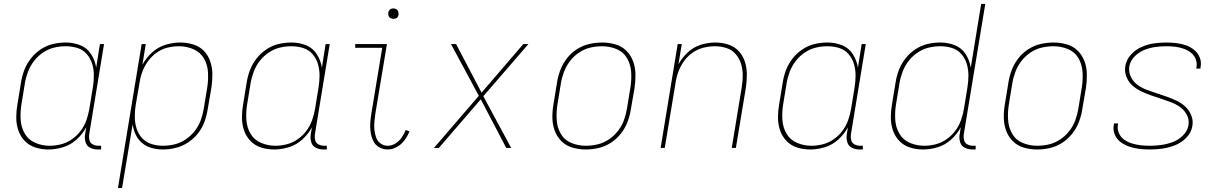

<svg xmlns="http://www.w3.org/2000/svg" viewBox="-20 -755 6232 980"><path d="M227 8Q264 8 302 -3.5Q340 -15 370.5 -42.5Q401 -70 420 -105L414 -68Q411 -48 417 -28.5Q423 -9 441 -0.5Q459 8 480 8H496V-11H483Q468 -11 454.5 -17.5Q441 -24 437 -38.5Q433 -53 435 -68L511 -530H490L471 -410Q465 -447 445 -478.5Q425 -510 390 -524Q355 -538 316 -538Q283 -538 250.5 -530.5Q218 -523 188.5 -503.5Q159 -484 137.5 -456.5Q116 -429 104 -397.5Q92 -366 87 -333L69 -223Q63 -189 63 -155Q63 -121 73.5 -90Q84 -59 106.5 -35.5Q129 -12 161 -2Q193 8 227 8ZM233 -11Q195 -11 160 -26Q125 -41 106.5 -73Q88 -105 85.5 -143Q83 -181 89 -220L107 -330Q112 -360 123 -389Q134 -418 153.5 -443.5Q173 -469 200 -487Q227 -505 256.5 -512Q286 -519 316 -519Q347 -519 375.5 -510Q404 -501 423 -479Q442 -457 450.5 -429Q459 -401 459 -370.5Q459 -340 454 -309L436 -199Q431 -170 421 -141.5Q411 -113 392 -87.5Q373 -62 347 -44Q321 -26 291.5 -18.5Q262 -11 233 -11Z M582 205H603L657 -120Q661 -92 673 -67Q685 -42 706 -24.5Q727 -7 754.5 0.5Q782 8 811 8Q844 8 876.5 0Q909 -8 938.5 -27Q968 -46 990 -73.5Q1012 -101 1023.5 -133Q1035 -165 1040 -197L1059 -307Q1064 -341 1064 -375Q1064 -409 1053.5 -440.5Q1043 -472 1021 -495Q999 -518 966.5 -528Q934 -538 900 -538Q863 -538 825 -526.5Q787 -515 756.5 -487.5Q726 -460 707 -425L724 -530H703ZM811 -11Q780 -11 751.5 -20.5Q723 -30 704 -51.5Q685 -73 676.5 -101Q668 -129 668 -160Q668 -191 673 -221L692 -331Q696 -360 706.5 -388.5Q717 -417 735.5 -442.5Q754 -468 780 -486.5Q806 -505 835.5 -512Q865 -519 894 -519Q932 -519 967 -504Q1002 -489 1020.5 -457.5Q1039 -426 1041.5 -387.5Q1044 -349 1038 -310L1020 -200Q1015 -170 1004.5 -141Q994 -112 974 -86.5Q954 -61 927 -43Q900 -25 870.5 -18Q841 -11 811 -11Z M1379 8Q1416 8 1454 -3.5Q1492 -15 1522.5 -42.5Q1553 -70 1572 -105L1566 -68Q1563 -48 1569 -28.5Q1575 -9 1593 -0.5Q1611 8 1632 8H1648V-11H1635Q1620 -11 1606.5 -17.5Q1593 -24 1589 -38.5Q1585 -53 1587 -68L1663 -530H1642L1623 -410Q1617 -447 1597 -478.5Q1577 -510 1542 -524Q1507 -538 1468 -538Q1435 -538 1402.5 -530.5Q1370 -523 1340.5 -503.5Q1311 -484 1289.5 -456.5Q1268 -429 1256 -397.5Q1244 -366 1239 -333L1221 -223Q1215 -189 1215 -155Q1215 -121 1225.5 -90Q1236 -59 1258.5 -35.5Q1281 -12 1313 -2Q1345 8 1379 8ZM1385 -11Q1347 -11 1312 -26Q1277 -41 1258.5 -73Q1240 -105 1237.5 -143Q1235 -181 1241 -220L1259 -330Q1264 -360 1275 -389Q1286 -418 1305.5 -443.5Q1325 -469 1352 -487Q1379 -505 1408.5 -512Q1438 -519 1468 -519Q1499 -519 1527.5 -510Q1556 -501 1575 -479Q1594 -457 1602.5 -429Q1611 -401 1611 -370.5Q1611 -340 1606 -309L1588 -199Q1583 -170 1573 -141.5Q1563 -113 1544 -87.5Q1525 -62 1499 -44Q1473 -26 1443.5 -18.5Q1414 -11 1385 -11Z M1959 8Q1983 8 2006 -5Q2029 -18 2044.5 -39Q2060 -60 2070 -84L2051 -92Q2043 -72 2030.5 -53.5Q2018 -35 1999 -23Q1980 -11 1959 -11Q1938 -11 1922 -23Q1906 -35 1899.5 -54Q1893 -73 1891 -93Q1889 -113 1891 -134Q1893 -155 1896 -176L1955 -530H1793V-511H1931L1876 -179Q1872 -154 1870 -130Q1868 -106 1871.5 -82Q1875 -58 1884.5 -37Q1894 -16 1914.5 -4Q1935 8 1959 8ZM1988 -659Q1994 -659 2000 -661Q2006 -663 2009.5 -668Q2013 -673 2014 -679Q2015 -687 2013 -695Q2011 -703 2004 -707.5Q1997 -712 1988 -712Q1982 -712 1976.5 -710Q1971 -708 1967 -702.5Q1963 -697 1962 -692Q1961 -683 1963 -675Q1965 -667 1972.5 -663Q1980 -659 1988 -659Z M2195 0H2220L2434 -248L2564 0H2589L2447 -264L2677 -530H2651L2438 -282L2308 -530H2282L2424 -266Z M2969 8H2970Q3002 8 3035 0.5Q3068 -7 3097.5 -26Q3127 -45 3149 -73Q3171 -101 3183 -132.5Q3195 -164 3200 -197L3219 -307Q3224 -342 3223.5 -376.5Q3223 -411 3211.5 -442Q3200 -473 3177 -496Q3154 -519 3121 -528.5Q3088 -538 3054 -538H3053Q3021 -538 2988 -530.5Q2955 -523 2925 -504Q2895 -485 2873.5 -457Q2852 -429 2840 -397.5Q2828 -366 2823 -333L2805 -223Q2799 -189 2799.5 -154Q2800 -119 2811.5 -88Q2823 -57 2846 -34Q2869 -11 2902 -1.5Q2935 8 2969 8ZM2970 -11Q2931 -11 2896 -25.5Q2861 -40 2842.5 -72Q2824 -104 2821.5 -142.5Q2819 -181 2825 -220L2843 -330Q2848 -360 2859 -389Q2870 -418 2889.5 -443.5Q2909 -469 2936 -487Q2963 -505 2993 -512Q3023 -519 3053 -519Q3092 -519 3127 -504.5Q3162 -490 3180.5 -458Q3199 -426 3201.5 -387.5Q3204 -349 3198 -310L3180 -200Q3175 -170 3164.5 -141Q3154 -112 3134 -86.5Q3114 -61 3087 -43Q3060 -25 3030 -18Q3000 -11 2970 -11Z M3352 0H3373L3428 -331Q3432 -360 3442.5 -388.5Q3453 -417 3471 -442.5Q3489 -468 3515 -486Q3541 -504 3570.5 -511.5Q3600 -519 3629 -519Q3659 -519 3687.5 -510Q3716 -501 3735 -479Q3754 -457 3762.5 -429Q3771 -401 3771 -371Q3771 -341 3766 -310L3715 0H3736L3787 -307Q3792 -341 3792 -375Q3792 -409 3782 -440Q3772 -471 3750 -494.5Q3728 -518 3696 -528Q3664 -538 3631 -538Q3594 -538 3557 -526.5Q3520 -515 3491 -488Q3462 -461 3443 -427L3460 -530H3439Z M4115 8Q4152 8 4190 -3.5Q4228 -15 4258.5 -42.5Q4289 -70 4308 -105L4302 -68Q4299 -48 4305 -28.5Q4311 -9 4329 -0.5Q4347 8 4368 8H4384V-11H4371Q4356 -11 4342.5 -17.5Q4329 -24 4325 -38.5Q4321 -53 4323 -68L4399 -530H4378L4359 -410Q4353 -447 4333 -478.5Q4313 -510 4278 -524Q4243 -538 4204 -538Q4171 -538 4138.5 -530.5Q4106 -523 4076.5 -503.5Q4047 -484 4025.5 -456.5Q4004 -429 3992 -397.5Q3980 -366 3975 -333L3957 -223Q3951 -189 3951 -155Q3951 -121 3961.5 -90Q3972 -59 3994.5 -35.5Q4017 -12 4049 -2Q4081 8 4115 8ZM4121 -11Q4083 -11 4048 -26Q4013 -41 3994.5 -73Q3976 -105 3973.5 -143Q3971 -181 3977 -220L3995 -330Q4000 -360 4011 -389Q4022 -418 4041.5 -443.5Q4061 -469 4088 -487Q4115 -505 4144.5 -512Q4174 -519 4204 -519Q4235 -519 4263.5 -510Q4292 -501 4311 -479Q4330 -457 4338.5 -429Q4347 -401 4347 -370.5Q4347 -340 4342 -309L4324 -199Q4319 -170 4309 -141.5Q4299 -113 4280 -87.5Q4261 -62 4235 -44Q4209 -26 4179.5 -18.5Q4150 -11 4121 -11Z M4691 8Q4728 8 4766 -3.5Q4804 -15 4834.5 -42.5Q4865 -70 4884 -105L4878 -68Q4875 -48 4881 -28.5Q4887 -9 4905 -0.5Q4923 8 4944 8H4960V-11H4947Q4932 -11 4918.5 -17.5Q4905 -24 4901 -38.5Q4897 -53 4899 -68L5009 -735H4988L4935 -410Q4929 -447 4909 -478.5Q4889 -510 4854 -524Q4819 -538 4780 -538Q4747 -538 4714.5 -530.5Q4682 -523 4652.5 -503.5Q4623 -484 4601.5 -456.5Q4580 -429 4568 -397.5Q4556 -366 4551 -333L4533 -223Q4527 -189 4527 -155Q4527 -121 4537.5 -90Q4548 -59 4570.5 -35.5Q4593 -12 4625 -2Q4657 8 4691 8ZM4697 -11Q4659 -11 4624 -26Q4589 -41 4570.5 -73Q4552 -105 4549.5 -143Q4547 -181 4553 -220L4571 -330Q4576 -360 4587 -389Q4598 -418 4617.5 -443.5Q4637 -469 4664 -487Q4691 -505 4720.5 -512Q4750 -519 4780 -519Q4811 -519 4839.5 -510Q4868 -501 4887 -479Q4906 -457 4914.5 -429Q4923 -401 4923 -370.5Q4923 -340 4918 -309L4900 -199Q4895 -170 4885 -141.5Q4875 -113 4856 -87.5Q4837 -62 4811 -44Q4785 -26 4755.5 -18.5Q4726 -11 4697 -11Z M5273 8H5274Q5306 8 5339 0.5Q5372 -7 5401.5 -26Q5431 -45 5453 -73Q5475 -101 5487 -132.5Q5499 -164 5504 -197L5523 -307Q5528 -342 5527.5 -376.5Q5527 -411 5515.5 -442Q5504 -473 5481 -496Q5458 -519 5425 -528.5Q5392 -538 5358 -538H5357Q5325 -538 5292 -530.5Q5259 -523 5229 -504Q5199 -485 5177.5 -457Q5156 -429 5144 -397.5Q5132 -366 5127 -333L5109 -223Q5103 -189 5103.5 -154Q5104 -119 5115.5 -88Q5127 -57 5150 -34Q5173 -11 5206 -1.5Q5239 8 5273 8ZM5274 -11Q5235 -11 5200 -25.5Q5165 -40 5146.5 -72Q5128 -104 5125.5 -142.5Q5123 -181 5129 -220L5147 -330Q5152 -360 5163 -389Q5174 -418 5193.5 -443.5Q5213 -469 5240 -487Q5267 -505 5297 -512Q5327 -519 5357 -519Q5396 -519 5431 -504.5Q5466 -490 5484.5 -458Q5503 -426 5505.5 -387.5Q5508 -349 5502 -310L5484 -200Q5479 -170 5468.5 -141Q5458 -112 5438 -86.5Q5418 -61 5391 -43Q5364 -25 5334 -18Q5304 -11 5274 -11Z M5849 8Q5881 8 5913.5 3.5Q5946 -1 5978.5 -14Q6011 -27 6036 -53Q6061 -79 6066 -112Q6071 -140 6060.5 -166Q6050 -192 6031 -210Q6012 -228 5987.5 -240Q5963 -252 5937 -261Q5911 -270 5885 -278.5Q5859 -287 5833.5 -296.5Q5808 -306 5786.5 -321.5Q5765 -337 5752.5 -362Q5740 -387 5744 -416Q5749 -444 5771 -466.5Q5793 -489 5820.5 -500Q5848 -511 5876.5 -515Q5905 -519 5933 -519Q5955 -519 5977 -516.5Q5999 -514 6019.5 -507Q6040 -500 6057 -487.5Q6074 -475 6082.5 -454.5Q6091 -434 6087 -412Q6087 -409 6086 -405H6107Q6108 -409 6108 -413Q6113 -439 6103.5 -462Q6094 -485 6075 -500.5Q6056 -516 6032.5 -524Q6009 -532 5984 -535Q5959 -538 5933 -538Q5901 -538 5869.5 -533.5Q5838 -529 5807 -515.5Q5776 -502 5752.5 -476Q5729 -450 5724 -419Q5719 -390 5729 -364Q5739 -338 5758.5 -320Q5778 -302 5802.5 -290Q5827 -278 5853 -269Q5879 -260 5904.5 -251.5Q5930 -243 5956 -233.5Q5982 -224 6003.5 -208.5Q6025 -193 6038 -168.5Q6051 -144 6046 -115Q6041 -86 6017.5 -63Q5994 -40 5965 -29.5Q5936 -19 5907 -15Q5878 -11 5849 -11Q5826 -11 5803 -13.5Q5780 -16 5758.5 -22.5Q5737 -29 5719 -41.5Q5701 -54 5691.5 -74.5Q5682 -95 5686 -118Q5686 -122 5687 -125H5666Q5665 -121 5665 -117Q5660 -91 5670.5 -67Q5681 -43 5701.5 -28.5Q5722 -14 5746 -6Q5770 2 5796 5Q5822 8 5849 8Z"/></svg>

Font: Iosevka Sparkle Thin
Style: Italic
Weight: 100
Italic angle: -9°
Designer: Belleve Invis
Foundry: Belleve Invis
Version: Version 4.5.0; ttfautohint (v1.8.3)